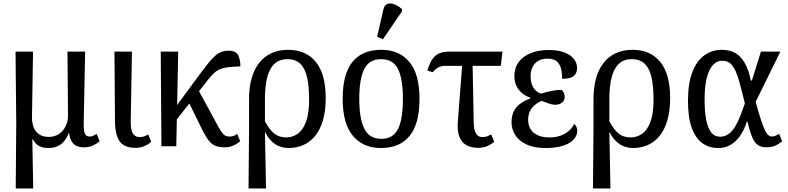

<svg xmlns="http://www.w3.org/2000/svg" viewBox="-20 -828 4464 1087"><path d="M69 239 72 -126 68 -536H167L161 -160Q161 -135 169.5 -110Q178 -85 199.5 -69Q221 -53 256 -53Q290 -53 314.5 -70Q339 -87 352.5 -115.5Q366 -144 365 -176L362 -536H462L454 -136Q453 -90 460 -72.5Q467 -55 488 -55Q496 -55 506.5 -59Q517 -63 527 -70L544 -28Q526 -13 505 -3.5Q484 6 456 6Q428 6 410.5 -3.5Q393 -13 383.5 -31.5Q374 -50 371 -75H369Q359 -48 343.5 -29Q328 -10 305.5 0Q283 10 253 10Q231 10 214 4Q197 -2 185 -13.5Q173 -25 165 -40H163L168 239Z M746 9Q684 9 658 -27.5Q632 -64 631 -138L628 -536H727L720 -134Q720 -108 725 -90Q730 -72 741 -62Q752 -52 769 -52Q786 -52 796.5 -56Q807 -60 819 -67L836 -26Q822 -12 799 -1.5Q776 9 746 9Z M954 -118 958 -200 1121 -421Q1144 -452 1162.5 -474.5Q1181 -497 1198 -512Q1215 -527 1233.5 -534Q1252 -541 1273 -541Q1315 -541 1328 -516Q1341 -491 1341 -452Q1302 -451 1275.5 -448Q1249 -445 1230 -438Q1211 -431 1196 -418Q1181 -405 1163 -383ZM894 0 890 -536H989L978 0ZM1252 6Q1224 6 1203.5 -1Q1183 -8 1166 -27.5Q1149 -47 1129 -85L1034 -279L1092 -339L1217 -109Q1230 -86 1239.5 -74Q1249 -62 1258.5 -58.5Q1268 -55 1280 -55Q1291 -55 1302 -58.5Q1313 -62 1323 -70L1340 -28Q1322 -13 1300.5 -3.5Q1279 6 1252 6Z M1387 239 1390 -93V-267Q1390 -331 1404 -382.5Q1418 -434 1446 -470.5Q1474 -507 1515.5 -526.5Q1557 -546 1611 -546Q1712 -546 1768 -477.5Q1824 -409 1824 -272Q1824 -201 1808.5 -147.5Q1793 -94 1764.5 -59Q1736 -24 1697.5 -7Q1659 10 1615 10Q1569 10 1535 -14Q1501 -38 1482 -79H1480L1486 239ZM1601 -50Q1635 -50 1664.5 -70Q1694 -90 1712 -137Q1730 -184 1730 -265Q1730 -339 1718.5 -390Q1707 -441 1680 -467Q1653 -493 1607 -493Q1562 -493 1534 -467Q1506 -441 1493 -391Q1480 -341 1480 -268V-141Q1506 -93 1533 -71.5Q1560 -50 1601 -50Z M2136 10Q2036 10 1978 -59Q1920 -128 1920 -269Q1920 -409 1975.5 -477.5Q2031 -546 2139 -546Q2240 -546 2297.5 -477.5Q2355 -409 2355 -269Q2355 -128 2299.5 -59Q2244 10 2136 10ZM2139 -42Q2184 -42 2211 -67.5Q2238 -93 2249.5 -144Q2261 -195 2261 -269Q2261 -381 2233.5 -437Q2206 -493 2138 -493Q2070 -493 2042 -437Q2014 -381 2014 -269Q2014 -157 2042.5 -99.5Q2071 -42 2139 -42ZM2148 -606 2115 -620 2151 -776Q2156 -795 2167.5 -802.5Q2179 -810 2194.5 -808Q2210 -806 2226 -797.5Q2242 -789 2256 -776V-764Z M2430 -419 2399 -429Q2408 -456 2418 -476Q2428 -496 2442 -509.5Q2456 -523 2476.5 -529.5Q2497 -536 2527 -536H2825L2815 -455H2496Q2485 -455 2473.5 -451.5Q2462 -448 2451 -440Q2440 -432 2430 -419ZM2687 9Q2646 9 2619 -7Q2592 -23 2580 -56Q2568 -89 2572 -138L2599 -492H2655L2662 -134Q2662 -108 2667.5 -90Q2673 -72 2683.5 -62Q2694 -52 2711 -52Q2727 -52 2737.5 -56Q2748 -60 2761 -67L2778 -26Q2763 -12 2740.5 -1.5Q2718 9 2687 9Z M3069 10Q3004 10 2961 -10Q2918 -30 2897 -63.5Q2876 -97 2876 -136Q2876 -176 2891 -202Q2906 -228 2930.5 -244.5Q2955 -261 2982 -270V-275Q2940 -289 2916 -321Q2892 -353 2892 -396Q2892 -443 2916 -476Q2940 -509 2984.5 -527Q3029 -545 3086 -545Q3141 -545 3177 -530.5Q3213 -516 3230 -493Q3247 -470 3247 -444Q3247 -424 3239 -410Q3231 -396 3212.5 -389Q3194 -382 3162 -382Q3163 -417 3155.5 -442.5Q3148 -468 3130 -482Q3112 -496 3080 -496Q3048 -496 3026.5 -483Q3005 -470 2994.5 -447.5Q2984 -425 2984 -397Q2984 -371 2991 -350.5Q2998 -330 3012 -316.5Q3026 -303 3043 -298Q3075 -308 3107 -314Q3139 -320 3159 -319Q3168 -312 3172.5 -301.5Q3177 -291 3177 -280Q3177 -259 3161 -246.5Q3145 -234 3121 -235Q3108 -235 3088 -241.5Q3068 -248 3046 -257Q3027 -249 3009.5 -235Q2992 -221 2981 -200Q2970 -179 2970 -150Q2970 -120 2983 -98Q2996 -76 3023 -63Q3050 -50 3090 -50Q3123 -50 3149.5 -58.5Q3176 -67 3197 -84Q3218 -101 3231 -126Q3238 -121 3243 -111Q3248 -101 3248 -87Q3248 -68 3237 -50.5Q3226 -33 3204.5 -19.5Q3183 -6 3149 2Q3115 10 3069 10Z M3337 239 3340 -93V-267Q3340 -331 3354 -382.5Q3368 -434 3396 -470.5Q3424 -507 3465.5 -526.5Q3507 -546 3561 -546Q3662 -546 3718 -477.5Q3774 -409 3774 -272Q3774 -201 3758.5 -147.5Q3743 -94 3714.5 -59Q3686 -24 3647.5 -7Q3609 10 3565 10Q3519 10 3485 -14Q3451 -38 3432 -79H3430L3436 239ZM3551 -50Q3585 -50 3614.5 -70Q3644 -90 3662 -137Q3680 -184 3680 -265Q3680 -339 3668.5 -390Q3657 -441 3630 -467Q3603 -493 3557 -493Q3512 -493 3484 -467Q3456 -441 3443 -391Q3430 -341 3430 -268V-141Q3456 -93 3483 -71.5Q3510 -50 3551 -50Z M4046 10Q3995 10 3957 -17Q3919 -44 3897 -102.5Q3875 -161 3875 -257Q3875 -354 3899 -418Q3923 -482 3966.5 -514Q4010 -546 4067 -546Q4108 -546 4139 -530Q4170 -514 4193.5 -476.5Q4217 -439 4231 -372H4237L4288 -536H4398L4258 -251Q4276 -186 4289 -147Q4302 -108 4312 -88Q4322 -68 4331.5 -61.5Q4341 -55 4351 -55Q4361 -55 4371 -59.5Q4381 -64 4391 -70L4408 -28Q4392 -14 4371 -4Q4350 6 4319 6Q4296 6 4279.5 -2Q4263 -10 4251.5 -27Q4240 -44 4230.5 -72Q4221 -100 4212 -139H4208Q4196 -99 4174 -65Q4152 -31 4120.5 -10.5Q4089 10 4046 10ZM4056 -54Q4084 -54 4105 -69.5Q4126 -85 4142 -111.5Q4158 -138 4171 -171.5Q4184 -205 4197 -242Q4178 -322 4162.5 -376Q4147 -430 4126 -457Q4105 -484 4069 -484Q4046 -484 4027.5 -470Q4009 -456 3996 -429Q3983 -402 3976 -361Q3969 -320 3969 -266Q3969 -195 3978.5 -148Q3988 -101 4007 -77.5Q4026 -54 4056 -54Z"/></svg>

Font: Noto Serif SemiCondensed
Style: Regular
Weight: 400
Width: 4
Designer: Monotype Design Team
Foundry: Monotype Imaging Inc.
Version: Version 2.013